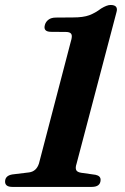

<svg xmlns="http://www.w3.org/2000/svg" viewBox="-23 -734 491 754"><path d="M178 -609Q145 -609 153.5 -637Q157 -649 167.8 -657Q178.5 -665 197 -665L264 -665.5Q304 -665.5 327.5 -674.2Q351 -683 374 -700.5Q397 -714.5 411 -714.5Q443.5 -714.5 434 -684.5L277.5 -90.5Q272.5 -75.5 276 -66.8Q279.5 -58 296 -55.5L352.5 -47.5Q373 -43 372 -26.5Q371 0 337 0H25.5Q-4.5 0 -3 -23Q-1.5 -44.5 25.5 -49L91.5 -57Q120 -61 130 -92L255 -570.5Q262 -592.5 257 -600.5Q252 -608.5 236 -608.5Z"/></svg>

Font: Fraunces 9pt S000 SemiBold
Style: Italic
Weight: 600
Italic angle: -16°
Version: Version 1.000; ttfautohint (v1.8.3)